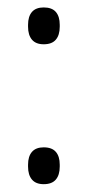

<svg xmlns="http://www.w3.org/2000/svg" viewBox="-20 -474 230 503"><path d="M94.5 8.5Q74 8.5 63.8 -3.5Q53.5 -15.5 53.5 -37.5V-42.5Q53.5 -64.5 63.8 -76.2Q74 -88 94.5 -88Q116 -88 126.2 -76.2Q136.5 -64.5 136.5 -42.5V-37.5Q136.5 -15.5 126.2 -3.5Q116 8.5 94.5 8.5ZM94.5 -358Q74 -358 63.8 -370Q53.5 -382 53.5 -404V-409Q53.5 -431 63.8 -442.8Q74 -454.5 94.5 -454.5Q116 -454.5 126.2 -442.8Q136.5 -431 136.5 -409V-404Q136.5 -382 126.2 -370Q116 -358 94.5 -358Z"/></svg>

Font: Anek Malayalam Medium Light
Style: Regular
Weight: 300
Version: Version 1.003